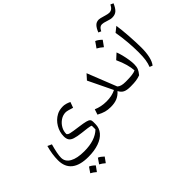

<svg xmlns="http://www.w3.org/2000/svg" viewBox="-217 -1372 2314 2314"><g transform="rotate(-45 939.5 -215.5)"><path d="M644 -309.6Q611.8 -320.8 583.5 -327.9Q555.2 -335 543 -335Q494.6 -335 453.1 -307.1Q411.6 -279.3 386.5 -235.1Q361.3 -190.9 362.8 -141.1Q369.1 -133.3 377.2 -128.2Q385.3 -123 402.3 -118.9Q419.4 -114.7 451.4 -109.6Q483.4 -104.5 538.1 -97.2Q604 -88.4 637.9 -79.6Q671.9 -70.8 683.8 -57.6Q695.8 -44.4 695.8 -22V19.5Q695.8 87.4 654.1 137Q612.3 186.5 535.9 213.4Q459.5 240.2 355.5 240.2Q212.9 240.2 140.1 181.9Q67.4 123.5 67.4 9.3Q67.4 -92.3 99.1 -203.1L151.9 -178.7Q115.2 -48.8 115.2 13.2Q115.2 82 181.4 119.6Q247.6 157.2 368.2 157.2Q556.2 157.2 650.4 64.9V2.4Q643.1 -2 631.3 -4.9Q619.6 -7.8 590.8 -11.7Q562 -15.6 503.9 -22Q431.6 -30.3 391.6 -43.5Q351.6 -56.6 335.9 -80.8Q320.3 -105 320.3 -145Q320.3 -218.8 359.1 -284.4Q397.9 -350.1 462.4 -384.8Q505.9 -409.2 570.3 -409.2Q614.3 -409.2 670.4 -381.8ZM231.9 394.5Q256.8 360.8 278.8 326.7Q310.5 339.4 346.7 375Q313.5 421.4 298.8 441.4Q268.1 413.6 231.9 394.5ZM498 375 450.2 441.4Q417.5 412.6 383.3 394.5Q401.9 368.2 430.2 326.7Q457.5 336.9 498 375Z M1143.6 -112.8 993.7 -423.3 1053.2 -489.7 1202.1 -114.7Q1233.9 -83 1310.1 -83H1310.5V0H1310.1Q1251 0 1217.8 -16.8Q1184.6 -33.7 1165 -73.7Q1127.9 -32.2 1083 -13.2Q1038.1 5.9 972.7 5.9Q923.8 5.9 884.5 -4.9Q845.2 -15.6 793 -43.5L815.9 -111.8Q893.1 -78.1 984.4 -78.1Q1075.7 -78.1 1143.6 -112.8Z M1400.9 -689.9Q1435.5 -676.8 1476.1 -636.7Q1449.7 -598.6 1422.9 -563Q1406.2 -578.1 1387.5 -591.3Q1368.7 -604.5 1348.6 -615.2Q1362.3 -633.8 1374.8 -652.1Q1387.2 -670.4 1400.9 -689.9ZM1310.5 0Q1294.9 0 1294.9 -31.7V-51.3Q1294.9 -83 1310.5 -83H1329.1Q1377 -83 1420.4 -87.9Q1463.9 -92.8 1486.3 -105Q1482.9 -154.8 1466.3 -215.3Q1449.7 -275.9 1416.5 -347.7L1485.8 -411.1Q1499.5 -377.9 1511 -331.5Q1522.5 -285.2 1529.5 -239.5Q1536.6 -193.8 1536.6 -161.6Q1536.6 -117.7 1524.9 -88.4Q1513.2 -59.1 1483.4 -23.9Q1446.3 -10.3 1409.9 -5.1Q1373.5 0 1322.8 0Z M1614.7 -843.3Q1632.8 -843.3 1687.5 -826.7Q1716.3 -818.4 1732.7 -814.5Q1749 -810.5 1760.3 -810.5Q1787.1 -810.5 1805.9 -824.2Q1824.7 -837.9 1842.8 -872.1L1878.9 -855.5Q1854 -796.9 1825 -770.3Q1795.9 -743.7 1746.1 -743.7Q1731.4 -743.7 1713.9 -747.8Q1696.3 -752 1670.9 -760.3Q1626 -775.9 1601.6 -775.9Q1580.6 -775.9 1565.4 -763.4Q1550.3 -751 1535.2 -721.2L1501 -736.3Q1521.5 -789.1 1547.4 -816.2Q1573.2 -843.3 1614.7 -843.3ZM1710.9 -639.2Q1716.8 -602.5 1721.9 -551Q1727.1 -499.5 1731 -442.6Q1734.9 -385.7 1737.1 -332.5Q1739.3 -279.3 1739.3 -238.8Q1739.3 -155.8 1724.6 -91.8Q1710 -27.8 1680.7 8.8L1643.6 -5.9Q1660.6 -48.3 1668.2 -97.7Q1675.8 -147 1675.8 -222.7Q1675.8 -307.1 1667.7 -402.3Q1659.7 -497.6 1644 -585.9Z"/></g></svg>

Font: Pinar-DS1-FD Regular
Style: Regular
Weight: 400
Designer: Amin Abedi
Version: Version 3.000